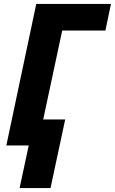

<svg xmlns="http://www.w3.org/2000/svg" viewBox="-20 -734 580 969"><path d="M79 215H235L309 -131H198L294 -580H512L540 -714H163L12 0H125Z"/></svg>

Font: Noto Sans SemiCondensed ExtraBold
Style: Italic
Weight: 800
Width: 4
Italic angle: -12°
Designer: Monotype Design Team
Foundry: Monotype Imaging Inc.
Version: Version 2.013